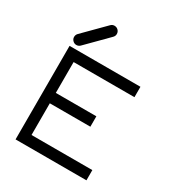

<svg xmlns="http://www.w3.org/2000/svg" viewBox="-179 -913 898 976"><g transform="rotate(30 270.0 -425.0)"><path d="M60 -598H476V-537H119V-356H357V-295H119V-109H476V-49H60ZM57 -649Q57 -662 66 -671L186 -792Q195 -801 207 -801Q220 -801 229 -792Q238 -783 238 -770Q238 -758 229 -749L109 -628Q100 -619 87 -619Q75 -619 66 -628Q57 -637 57 -649Z"/></g></svg>

Font: 3270 Nerd Font
Style: Regular
Weight: 400
Monospace: yes
Version: Version 3.0.1;Nerd Fonts 3.3.0